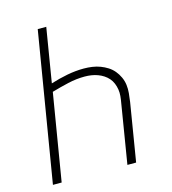

<svg xmlns="http://www.w3.org/2000/svg" viewBox="-109 -825 819 914"><g transform="rotate(-15 300.0 -367.5)"><path d="M39 0 161 -735H203L159 -468Q200 -481 241.5 -489Q283 -497 324 -497Q345 -497 365.5 -494Q386 -491 404.5 -484Q423 -477 439.5 -466.5Q456 -456 468.5 -441Q481 -426 489.5 -407.5Q498 -389 500.5 -369Q503 -349 501 -328Q499 -307 496 -286L449 0H406L454 -293Q457 -309 458.5 -325.5Q460 -342 457.5 -358Q455 -374 449 -388.5Q443 -403 433 -414.5Q423 -426 410 -434.5Q397 -443 382 -448.5Q367 -454 351 -456.5Q335 -459 318 -459Q277 -459 235.5 -449.5Q194 -440 153 -428L82 0Z"/></g></svg>

Font: Iosevka Curly XLtExObl
Style: Regular
Weight: 200
Width: 7
Italic angle: -9°
Monospace: yes
Designer: Belleve Invis
Foundry: Belleve Invis
Version: Version 11.0.1; ttfautohint (v1.8.3)